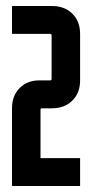

<svg xmlns="http://www.w3.org/2000/svg" viewBox="-20 -620 307 640"><path d="M247 0H20V-259Q20 -301 45.5 -326.5Q71 -352 110 -352H147Q152 -352 152 -357V-502Q152 -507 147 -507H20V-600H153Q195 -600 221 -574.5Q247 -549 247 -507V-352Q247 -310 221 -284.5Q195 -259 153 -259H120Q115 -259 115 -254V-93H247Z"/></svg>

Font: Karantina
Style: Regular
Weight: 400
Designer: Rony Koch
Foundry: Rony Koch
Version: Version 1.000; ttfautohint (v1.8.3)